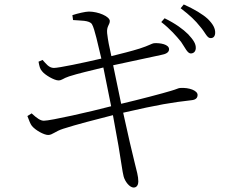

<svg xmlns="http://www.w3.org/2000/svg" viewBox="-20 -798 1040 862"><path d="M793 -610C811 -584 821 -559 836 -558C849 -558 858 -566 859 -581C860 -601 849 -618 825 -644C802 -667 768 -692 719 -716L704 -699C744 -668 772 -636 793 -610ZM879 -678C901 -653 909 -628 924 -627C937 -626 945 -634 946 -649C947 -670 937 -689 913 -713C890 -734 854 -756 805 -778L791 -761C833 -729 857 -706 879 -678ZM103 -277C111 -256 116 -242 123 -233C139 -213 178 -192 196 -192C216 -192 226 -208 264 -220C319 -238 416 -263 487 -281L512 -143C522 -86 530 -23 535 -6C541 17 562 44 580 44C596 44 601 29 601 17C601 -7 594 -29 584 -70C574 -110 554 -195 533 -292C694 -329 752 -338 839 -348C862 -350 867 -361 867 -372C867 -391 830 -406 788 -403C779 -402 775 -398 747 -390C715 -380 601 -350 524 -332L488 -505L702 -551C724 -555 739 -562 739 -577C739 -599 699 -606 671 -604C662 -603 648 -593 607 -580C569 -568 524 -557 480 -546C470 -590 465 -615 461 -649C458 -681 473 -686 473 -704C472 -724 422 -746 379 -746C364 -746 329 -738 305 -730L308 -708C338 -705 382 -708 393 -689C405 -669 420 -597 435 -535C354 -516 244 -493 222 -493C199 -493 186 -513 171 -529L153 -521C157 -500 159 -489 169 -478C182 -461 224 -437 242 -437C259 -437 262 -446 290 -455C330 -468 387 -481 444 -495L479 -321C384 -296 207 -256 177 -256C162 -256 147 -266 122 -289Z"/></svg>

Font: Noto Serif CJK TC Light
Style: Regular
Weight: 300
Designer: Ryoko NISHIZUKA 西塚涼子 (kana & ideographs); Frank Grießhammer (Latin, Greek & Cyrillic); Wenlong ZHANG 张文龙 (bopomofo); San
Foundry: Adobe
Version: Version 2.001;hotconv 1.1.0;makeotfexe 2.6.0